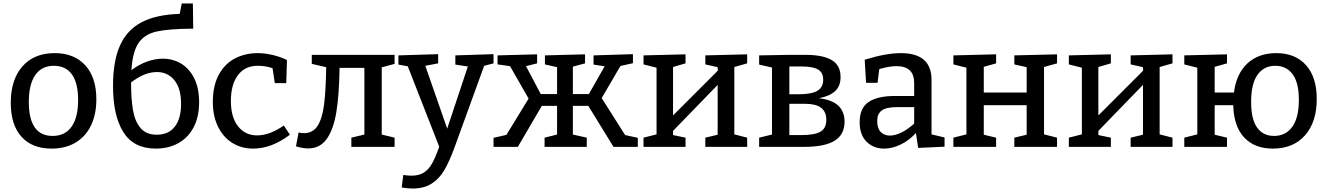

<svg xmlns="http://www.w3.org/2000/svg" viewBox="-20 -846 7646 1106"><path d="M535 -274Q535 -187 504 -123Q473 -59 415 -24.5Q357 10 277 10Q165 10 103.5 -58.5Q42 -127 42 -254Q42 -387 109 -463.5Q176 -540 295 -540Q407 -540 471 -470Q535 -400 535 -274ZM146 -259Q146 -63 283 -63Q355 -63 392.5 -116.5Q430 -170 430 -269Q430 -367 394.5 -417Q359 -467 290 -467Q220 -467 183 -413.5Q146 -360 146 -259Z M1127 -258Q1127 -173 1095.5 -113Q1064 -53 1007.5 -21.5Q951 10 878 10Q750 10 690.5 -85Q631 -180 631 -351Q631 -494 671 -583.5Q711 -673 795 -717.5Q879 -762 1015 -766L1027 -826H1091L1093 -681Q952 -680 882.5 -664.5Q813 -649 778.5 -599Q744 -549 737 -442Q781 -475 827.5 -491.5Q874 -508 917 -508Q976 -508 1023.5 -479.5Q1071 -451 1099 -394.5Q1127 -338 1127 -258ZM1023 -247Q1023 -337 984.5 -384Q946 -431 884 -431Q812 -431 735 -371Q735 -276 746 -211.5Q757 -147 789.5 -108.5Q822 -70 883 -70Q951 -70 987 -116.5Q1023 -163 1023 -247Z M1650 -70Q1545 10 1438 10Q1372 10 1319.5 -22Q1267 -54 1236.5 -115Q1206 -176 1206 -259Q1206 -354 1241.5 -417.5Q1277 -481 1335.5 -510.5Q1394 -540 1464 -540Q1506 -540 1552 -529Q1598 -518 1633 -500L1629 -367H1563L1550 -453Q1512 -467 1464 -467Q1391 -467 1350.5 -413Q1310 -359 1310 -265Q1310 -170 1351.5 -118Q1393 -66 1461 -66Q1533 -66 1615 -123Z M2253 -478 2179 -458V-71L2253 -53V0H2004V-53L2079 -71V-455H1936Q1934 -301 1917.5 -200.5Q1901 -100 1862 -45.5Q1823 9 1755 9Q1724 9 1685 -3L1700 -83Q1715 -79 1731 -79Q1783 -79 1810 -122Q1837 -165 1847 -245Q1857 -325 1859 -459L1776 -478V-530H2253Z M2823 -534V-481L2769 -467L2599 1Q2570 81 2541 131.5Q2512 182 2467.5 211Q2423 240 2357 240Q2329 240 2294 234L2303 162Q2337 166 2349 166Q2393 166 2421 148.5Q2449 131 2469 95.5Q2489 60 2510 -1L2329 -464L2275 -474V-527L2504 -534V-481L2430 -467L2556 -105L2675 -463L2603 -474V-527Z M3446 -281 3581 -68 3654 -52V0H3514L3369 -236H3280V-71L3360 -53V0H3117V-53L3189 -71V-236H3101L2963 0H2823V-52L2897 -69L3025 -278L2918 -465L2846 -475V-527L3074 -533V-481L3010 -465L3095 -304H3189V-459L3119 -475V-527L3350 -533V-481L3280 -462V-304H3372L3463 -464L3399 -474V-527L3626 -534V-482L3554 -466Z M4284 -533V-481L4210 -460V-72L4284 -53V0H4043V-53L4114 -70V-357L3857 -92V-68L3929 -53V0H3687V-53L3762 -72V-456L3687 -475V-527L3929 -533V-481L3857 -460V-181L4115 -439L4114 -459L4043 -475V-527Z M4845 -145Q4845 -71 4788 -35.5Q4731 0 4612 0H4353V-53L4427 -71V-457L4353 -474V-527L4527 -530H4620Q4720 -530 4771 -500Q4822 -470 4822 -402Q4822 -350 4790.5 -321Q4759 -292 4697 -280Q4845 -264 4845 -145ZM4527 -463V-303H4578Q4655 -303 4688.5 -323Q4722 -343 4722 -387Q4722 -428 4692.5 -445.5Q4663 -463 4600 -463ZM4600 -68Q4674 -68 4707 -88Q4740 -108 4740 -156Q4740 -248 4620 -248H4527V-68Z M5346 -72 5421 -54V-1L5269 6L5256 -80Q5216 -36 5167.5 -13Q5119 10 5073 10Q5012 10 4972 -29.5Q4932 -69 4932 -142Q4932 -224 4983.5 -258.5Q5035 -293 5133 -293H5246V-368Q5246 -465 5144 -465Q5102 -465 5045 -448L5035 -369H4969L4961 -502Q5084 -540 5169 -540Q5346 -540 5346 -386ZM5107 -65Q5137 -65 5174 -83.5Q5211 -102 5246 -134V-229H5149Q5085 -229 5059 -209.5Q5033 -190 5033 -149Q5033 -107 5053 -86Q5073 -65 5107 -65Z M6069 -533V-481L5994 -460V-72L6069 -53V0H5823V-53L5894 -70V-240H5647V-70L5718 -53V0H5472V-53L5547 -72V-456L5472 -475V-527L5718 -533V-481L5647 -461V-313H5894V-459L5823 -475V-527Z M6734 -533V-481L6660 -460V-72L6734 -53V0H6493V-53L6564 -70V-357L6307 -92V-68L6379 -53V0H6137V-53L6212 -72V-456L6137 -475V-527L6379 -533V-481L6307 -460V-181L6565 -439L6564 -459L6493 -475V-527Z M7565 -276Q7565 -143 7497.5 -66.5Q7430 10 7312 10Q7207 10 7147 -54Q7087 -118 7084 -240H6977V-70L7048 -53V0H6802V-53L6877 -72V-456L6802 -475V-527L7048 -533V-481L6977 -461V-313H7088Q7102 -422 7166 -481Q7230 -540 7332 -540Q7441 -540 7503 -471Q7565 -402 7565 -276ZM7462 -271Q7462 -370 7426 -418.5Q7390 -467 7326 -467Q7261 -467 7224 -415.5Q7187 -364 7187 -259Q7187 -159 7221.5 -111Q7256 -63 7319 -63Q7386 -63 7424 -115.5Q7462 -168 7462 -271Z"/></svg>

Font: Bitter Pro Medium
Style: Regular
Weight: 500
Designer: Sol Matas, and Bitter project Authors
Foundry: Sol Matas
Version: Version 1.010